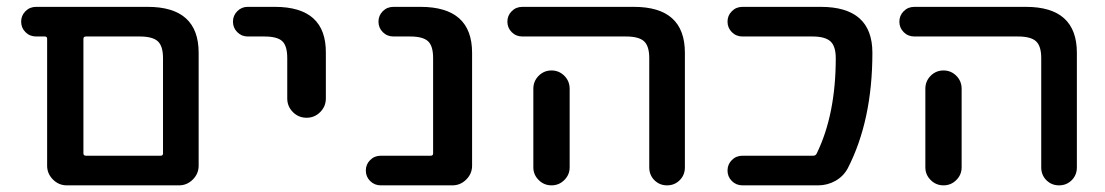

<svg xmlns="http://www.w3.org/2000/svg" viewBox="-20 -565 3241 563"><path d="M220.7 -21.5H175.8Q152.3 -21.5 135.3 -38.6Q118.2 -55.7 118.2 -79.1V-451.2Q118.2 -458 111.3 -458H85.9Q67.4 -458 54.7 -470.7Q42 -483.4 42 -501.5Q42 -519.5 54.7 -532.2Q67.4 -544.9 85.9 -544.9H413.1Q562.5 -544.9 562.5 -410.2V-79.1Q562.5 -55.7 545.4 -38.6Q528.3 -21.5 504.9 -21.5ZM458 -394.5Q458 -429.7 442.9 -443.8Q427.7 -458 389.6 -458H232.4Q224.6 -458 224.6 -451.2V-115.2Q224.6 -108.4 232.4 -108.4H451.2Q458 -108.4 458 -115.2Z M706.1 -458Q688.5 -458 675.8 -470.7Q663.1 -483.4 663.1 -501.5Q663.1 -519.5 675.8 -532.2Q688.5 -544.9 706.1 -544.9H786.1Q936.5 -544.9 935.5 -410.2V-276.4Q935.5 -252.9 918.9 -236.3Q902.3 -219.7 878.9 -219.7Q855.5 -219.7 838.9 -236.3Q822.3 -252.9 822.3 -276.4V-394.5Q822.3 -430.7 807.6 -444.3Q793 -458 754.9 -458Z M1096.7 -21.5Q1078.1 -21.5 1065.4 -34.2Q1052.7 -46.9 1052.7 -64.9Q1052.7 -83 1065.4 -95.7Q1078.1 -108.4 1096.7 -108.4H1243.2Q1250 -108.4 1250 -115.2V-394.5Q1250 -430.7 1234.9 -444.3Q1219.7 -458 1182.6 -458H1133.8Q1115.2 -458 1102.5 -470.7Q1089.8 -483.4 1089.8 -501.5Q1089.8 -519.5 1102.5 -532.2Q1115.2 -544.9 1133.8 -544.9H1212.9Q1364.3 -544.9 1364.3 -410.2V-79.1Q1364.3 -55.7 1347.2 -38.6Q1330.1 -21.5 1306.6 -21.5Z M1511.7 -458Q1493.2 -458 1480.5 -470.7Q1467.8 -483.4 1467.8 -501.5Q1467.8 -519.5 1480.5 -532.2Q1493.2 -544.9 1511.7 -544.9H1838.9Q1988.3 -544.9 1988.3 -410.2V-74.2Q1988.3 -51.8 1973.1 -36.6Q1958 -21.5 1936 -21.5Q1914.1 -21.5 1898.9 -36.6Q1883.8 -51.8 1883.8 -74.2V-394.5Q1883.8 -429.7 1868.7 -443.8Q1853.5 -458 1815.4 -458ZM1650.4 -304.7V-124V-74.2Q1650.4 -52.7 1634.8 -37.1Q1619.1 -21.5 1597.2 -21.5Q1575.2 -21.5 1559.6 -37.1Q1543.9 -52.7 1543.9 -74.2V-124V-304.7Q1543.9 -327.1 1559.6 -342.8Q1575.2 -358.4 1597.2 -358.4Q1619.1 -358.4 1634.8 -342.8Q1650.4 -327.1 1650.4 -304.7Z M2386.7 -544.9Q2538.1 -544.9 2538.1 -410.2Q2538.1 -211.9 2465.8 -71.3Q2453.1 -47.9 2429.7 -34.7Q2406.2 -21.5 2378.9 -21.5H2157.2Q2138.7 -21.5 2126 -34.2Q2113.3 -46.9 2113.3 -64.9Q2113.3 -83 2126 -95.7Q2138.7 -108.4 2157.2 -108.4H2364.3Q2372.1 -108.4 2375 -115.2Q2430.7 -229.5 2430.7 -394.5Q2430.7 -429.7 2415 -443.8Q2399.4 -458 2362.3 -458H2157.2Q2138.7 -458 2126 -470.7Q2113.3 -483.4 2113.3 -501.5Q2113.3 -519.5 2126 -532.2Q2138.7 -544.9 2157.2 -544.9Z M2661.1 -458Q2642.6 -458 2629.9 -470.7Q2617.2 -483.4 2617.2 -501.5Q2617.2 -519.5 2629.9 -532.2Q2642.6 -544.9 2661.1 -544.9H2988.3Q3137.7 -544.9 3137.7 -410.2V-74.2Q3137.7 -51.8 3122.6 -36.6Q3107.4 -21.5 3085.4 -21.5Q3063.5 -21.5 3048.3 -36.6Q3033.2 -51.8 3033.2 -74.2V-394.5Q3033.2 -429.7 3018.1 -443.8Q3002.9 -458 2964.8 -458ZM2799.8 -304.7V-124V-74.2Q2799.8 -52.7 2784.2 -37.1Q2768.6 -21.5 2746.6 -21.5Q2724.6 -21.5 2709 -37.1Q2693.4 -52.7 2693.4 -74.2V-124V-304.7Q2693.4 -327.1 2709 -342.8Q2724.6 -358.4 2746.6 -358.4Q2768.6 -358.4 2784.2 -342.8Q2799.8 -327.1 2799.8 -304.7Z"/></svg>

Font: Gen Jyuu Gothic Medium
Style: Regular
Weight: 500
Designer: [Source Han Sans]
Ryoko NISHIZUKA  (kana & ideographs); Paul D. Hunt (Latin, Greek & Cyrillic); Wenlong ZHANG  (bopomofo
Version: Version 1.002.20150607